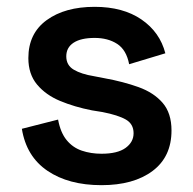

<svg xmlns="http://www.w3.org/2000/svg" viewBox="-20 -528 565 562"><path d="M277 14Q181 14 119 -28Q57 -70 44 -151L150 -178Q157 -140 175 -118Q193 -96 219.5 -87Q246 -78 277 -78Q324 -78 347.5 -95Q371 -112 371 -138Q371 -165 348.5 -178Q326 -191 280 -200L249 -205Q198 -215 156 -232.5Q114 -250 88.5 -280.5Q63 -311 63 -358Q63 -430 116.5 -469Q170 -508 257 -508Q340 -508 394 -471Q448 -434 464 -372L358 -340Q350 -382 323 -399.5Q296 -417 257 -417Q217 -417 195.5 -403Q174 -389 174 -363Q174 -337 196 -324Q218 -311 255 -305L286 -299Q341 -289 385.5 -273Q430 -257 456 -227Q482 -197 482 -146Q482 -69 426.5 -27.5Q371 14 277 14Z"/></svg>

Font: Space Grotesk Light SemiBold
Style: Regular
Weight: 600
Version: Version 2.000